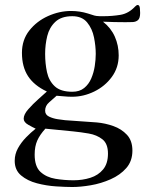

<svg xmlns="http://www.w3.org/2000/svg" viewBox="-20 -584 592 770"><path d="M413 32Q413 -8 390.5 -25.5Q368 -43 336 -48.5Q304 -54 274 -57L162 -68Q140 -44 129.5 -20.5Q119 3 119 36Q119 84 142.5 105.5Q166 127 202 133Q238 139 275 139Q311 139 342.5 129Q374 119 393.5 95.5Q413 72 413 32ZM364 -368Q364 -399 357 -434Q350 -469 329.5 -494Q309 -519 270 -519Q226 -519 202 -496.5Q178 -474 169.5 -439.5Q161 -405 161 -368Q161 -329 168.5 -294.5Q176 -260 199.5 -238Q223 -216 270 -216Q299 -216 317.5 -231Q336 -246 346 -269.5Q356 -293 360 -319Q364 -345 364 -368ZM542 -532Q542 -511 533.5 -503.5Q525 -496 511.5 -495.5Q498 -495 483 -495Q461 -495 438.5 -495.5Q416 -496 393 -497Q425 -472 440.5 -437Q456 -402 456 -362Q456 -313 428.5 -275.5Q401 -238 358 -217Q315 -196 269 -196Q253 -196 238 -197.5Q223 -199 207 -200Q194 -188 177.5 -174Q161 -160 161 -140Q161 -124 176.5 -116.5Q192 -109 211 -106Q230 -103 241 -102L368 -93Q402 -90 434.5 -78.5Q467 -67 489 -43.5Q511 -20 511 20Q511 62 486.5 90Q462 118 423.5 135Q385 152 344 159Q303 166 270 166Q244 166 205 163.5Q166 161 128 151Q90 141 64.5 119.5Q39 98 39 61Q39 34 52 10.5Q65 -13 84.5 -33Q104 -53 123 -68Q112 -73 93.5 -83.5Q75 -94 75 -108Q75 -125 93.5 -146Q112 -167 134 -186.5Q156 -206 168 -217Q117 -241 92.5 -278.5Q68 -316 68 -372Q68 -424 97.5 -461.5Q127 -499 172.5 -519.5Q218 -540 265 -540Q282 -540 299 -537.5Q316 -535 332 -530Q340 -528 349.5 -524.5Q359 -521 367 -520Q374 -519 380.5 -519Q387 -519 394 -519Q430 -519 463 -524.5Q496 -530 522 -558Q528 -564 532 -564Q540 -564 541 -550.5Q542 -537 542 -532Z"/></svg>

Font: Kaisei Opti
Style: Regular
Weight: 400
Designer: Font-Kai, 金井和夫
Foundry: KAZUO KANAI
Version: Version 5.003